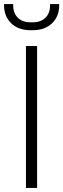

<svg xmlns="http://www.w3.org/2000/svg" viewBox="-32 -927 312 947"><path d="M96 -700H151V0H96ZM-12 -901V-907H33V-901Q33 -862 56 -839.5Q79 -817 118 -817H130Q169 -817 192 -839.5Q215 -862 215 -901V-907H260V-901Q260 -846 224.5 -812Q189 -778 130 -778H118Q59 -778 23.5 -812Q-12 -846 -12 -901Z"/></svg>

Font: Bai Jamjuree Light
Style: Regular
Weight: 300
Designer: Katatrad Aksorn Co.,Ltd.
Foundry: Cadson Demak Co.,Ltd.
Version: Version 1.000; ttfautohint (v1.6)